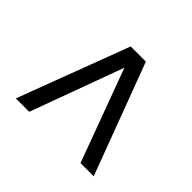

<svg xmlns="http://www.w3.org/2000/svg" viewBox="-101 -720 760 760"><g transform="rotate(-45 279.5 -340.0)"><path d="M515 -297 48 -122V-196L438 -340L48 -483V-558L515 -382Z"/></g></svg>

Font: Open Sauce One
Style: Regular
Weight: 400
Designer: Alfredo Marco Pradil
Foundry: Creative Sauce Fz LLC
Version: Version 1.477